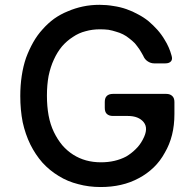

<svg xmlns="http://www.w3.org/2000/svg" viewBox="-20 -751 789 781"><path d="M560.5 -182.6Q548.8 -160.2 531.2 -143.6Q514.6 -127 493.2 -114.3Q470.7 -102.5 445.3 -96.7Q419.9 -90.8 390.6 -90.8Q358.4 -90.8 330.1 -98.6Q301.8 -106.4 277.3 -122.1Q252.9 -137.7 233.4 -160.2Q213.9 -183.6 199.2 -213.9Q184.6 -244.1 177.7 -281.2Q170.9 -318.4 170.9 -362.3Q170.9 -405.3 177.7 -442.4Q185.5 -479.5 199.2 -508.8Q212.9 -539.1 232.4 -562.5Q252 -585 276.4 -600.6Q300.8 -617.2 328.1 -624Q355.5 -631.8 386.7 -631.8Q404.3 -631.8 420.9 -629.9Q437.5 -627 452.1 -622.1Q466.8 -618.2 480.5 -611.3Q494.1 -604.5 505.9 -594.7Q517.6 -585.9 528.3 -575.2Q538.1 -563.5 546.9 -550.8Q550.8 -544.9 554.7 -538.1Q558.6 -531.2 562.5 -524.4Q568.4 -509.8 580.1 -502Q592.8 -493.2 607.4 -493.2Q622.1 -493.2 652.3 -493.2Q668.9 -493.2 675.8 -502Q682.6 -509.8 677.7 -525.4Q672.9 -543 666 -558.6Q659.2 -574.2 649.4 -589.8Q636.7 -611.3 620.1 -629.9Q603.5 -648.4 584 -665Q564.5 -680.7 542 -692.4Q519.5 -705.1 494.1 -713.9Q468.8 -722.7 441.4 -726.6Q414.1 -731.4 384.8 -731.4Q349.6 -731.4 317.4 -724.6Q285.2 -717.8 255.9 -705.1Q226.6 -693.4 200.2 -674.8Q174.8 -656.2 153.3 -631.8Q131.8 -608.4 115.2 -579.1Q98.6 -549.8 85.9 -515.6Q74.2 -481.4 68.4 -442.4Q62.5 -403.3 62.5 -360.4Q62.5 -303.7 72.3 -253.9Q83 -205.1 103.5 -163.1Q124 -122.1 152.3 -89.8Q181.6 -57.6 218.8 -35.2Q254.9 -12.7 297.9 -2Q340.8 9.8 389.6 9.8Q433.6 9.8 471.7 1Q510.7 -7.8 544.9 -26.4Q578.1 -43.9 605.5 -70.3Q631.8 -95.7 650.4 -129.9Q669.9 -163.1 679.7 -202.1Q689.5 -241.2 689.5 -287.1Q689.5 -303.7 689.5 -335.9Q689.5 -352.5 680.7 -360.4Q671.9 -369.1 656.2 -369.1Q584 -369.1 439.5 -369.1Q422.9 -369.1 414.1 -360.4Q406.2 -352.5 406.2 -335.9Q406.2 -328.1 406.2 -312.5Q406.2 -295.9 414.1 -288.1Q422.9 -279.3 439.5 -279.3Q459 -279.3 500 -279.3Q543.9 -279.3 564.5 -253.9Q585 -228.5 561.5 -184.6Q561.5 -184.6 562.5 -185.5Q562.5 -185.5 561.5 -184.6Q560.5 -182.6 560.5 -182.6Z"/></svg>

Font: DeepSea
Style: Medium
Weight: 500
Designer: Stem
Version: Version 3.019;git-0a5106e0b